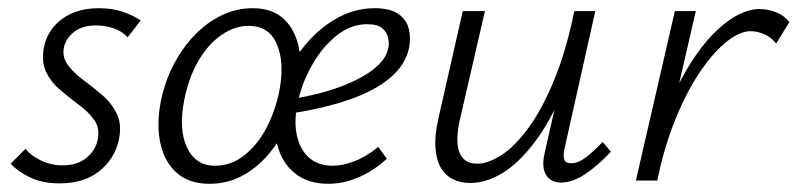

<svg xmlns="http://www.w3.org/2000/svg" viewBox="-20 -440 1944 468"><path d="M125 7Q83 7 52.5 -8Q22 -23 6 -41L42 -77Q55 -61 79.5 -49Q104 -37 133 -37Q169 -37 191 -55.5Q213 -74 218 -99Q224 -127 210 -147Q196 -167 173 -184Q150 -201 127 -220.5Q104 -240 92 -265.5Q80 -291 88 -329Q98 -370 133 -395Q168 -420 221 -420Q253 -420 278.5 -411.5Q304 -403 323 -390L291 -349Q279 -363 258.5 -370.5Q238 -378 214 -378Q181 -378 161.5 -363Q142 -348 136 -326Q131 -301 145 -282Q159 -263 182.5 -245.5Q206 -228 229 -208.5Q252 -189 265 -162Q278 -135 269 -96Q258 -51 221 -22Q184 7 125 7Z M490 8Q441 8 411 -18.5Q381 -45 371 -90.5Q361 -136 372 -193Q382 -242 403.5 -283Q425 -324 455 -355Q485 -386 521 -403Q557 -420 596 -420Q643 -420 671 -394.5Q699 -369 708.5 -324Q718 -279 707 -222Q699 -176 679.5 -134.5Q660 -93 632 -61Q604 -29 568.5 -10.5Q533 8 490 8ZM504 -36Q543 -36 575 -61Q607 -86 629 -127.5Q651 -169 661 -219Q674 -287 655 -332Q636 -377 586 -377Q552 -377 519.5 -354.5Q487 -332 463.5 -291.5Q440 -251 429 -196Q415 -124 436 -80Q457 -36 504 -36ZM780 8Q731 8 699 -17.5Q667 -43 655.5 -88Q644 -133 657 -193Q670 -254 705.5 -306Q741 -358 790 -389Q839 -420 893 -420Q931 -420 951 -406Q971 -392 976.5 -369.5Q982 -347 977 -323Q968 -281 930 -249.5Q892 -218 831 -197Q770 -176 692 -164L694 -199Q760 -210 809.5 -228.5Q859 -247 889.5 -270.5Q920 -294 926 -321Q929 -331 926.5 -345.5Q924 -360 912.5 -370.5Q901 -381 875 -381Q836 -381 802 -354.5Q768 -328 743 -285.5Q718 -243 707 -196Q696 -149 703 -113Q710 -77 732.5 -56.5Q755 -36 791 -36Q815 -36 844 -47Q873 -58 902 -82L923 -53Q901 -33 877.5 -19.5Q854 -6 829.5 1Q805 8 780 8Z M1126 6Q1104 6 1085.5 -2.5Q1067 -11 1055.5 -29.5Q1044 -48 1041.5 -78.5Q1039 -109 1049 -153L1108 -413H1162L1103 -157Q1089 -101 1099 -71Q1109 -41 1143 -41Q1170 -41 1203 -62.5Q1236 -84 1269 -129.5Q1302 -175 1331 -245.5Q1360 -316 1380 -413H1412Q1388 -302 1354.5 -222.5Q1321 -143 1282.5 -92.5Q1244 -42 1204.5 -18Q1165 6 1126 6ZM1347 5Q1331 5 1320 -3.5Q1309 -12 1305.5 -28Q1302 -44 1308 -69L1386 -413H1431L1357 -82Q1352 -62 1355 -52Q1358 -42 1372 -42Q1389 -42 1407.5 -56Q1426 -70 1449 -94L1469 -70Q1436 -35 1405.5 -15Q1375 5 1347 5Z M1553 0Q1583 -133 1630 -226.5Q1677 -320 1730.5 -369Q1784 -418 1832 -418Q1851 -418 1871 -410.5Q1891 -403 1904 -386L1872 -334Q1860 -349 1843 -356.5Q1826 -364 1810 -364Q1784 -364 1752.5 -339.5Q1721 -315 1688.5 -268Q1656 -221 1628 -153.5Q1600 -86 1582 0ZM1530 0 1625 -413H1676L1581 0Z"/></svg>

Font: Ysabeau Infant Light
Style: Italic
Weight: 300
Italic angle: -12°
Designer: Christian Thalmann (Catharsis Fonts)
Version: Version 2.001;gftools[0.9.30]; featfreeze: ss01,ss02,lnum